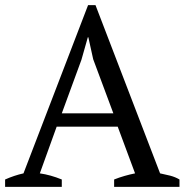

<svg xmlns="http://www.w3.org/2000/svg" viewBox="-20 -732 723 752"><path d="M222 -288H424L345 -500L326 -586H324L299 -498ZM222 0H0V-29Q36 -45 72 -53L325 -712H354L607 -53Q627 -49 646.5 -44Q666 -39 683 -29V0H427V-29Q447 -37 468 -43Q489 -49 509 -53L441 -236H202L136 -53Q178 -47 222 -29Z"/></svg>

Font: PTSerif
Style: Regular
Weight: 400
Designer: A.Korolkova, O.Umpeleva, V.Yefimov
Foundry: ParaType Ltd
Version: Version 1.000W OFL; ttfautohint (v1.2) -l 8 -r 50 -G 200 -x 